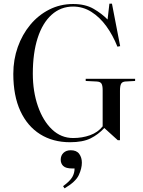

<svg xmlns="http://www.w3.org/2000/svg" viewBox="-20 -766 786 1053"><path d="M364 14Q270 14 200 -30Q130 -74 91.5 -157.5Q53 -241 53 -361Q53 -439 77.5 -508Q102 -577 146 -630Q190 -683 250 -713.5Q310 -744 381 -744Q448 -744 493.5 -717.5Q539 -691 570 -659L580 -746H594L639 -513L624 -510Q599 -573 563 -622.5Q527 -672 481 -701Q435 -730 381 -730Q313 -730 263 -685Q213 -640 186.5 -557.5Q160 -475 160 -362Q160 -264 188 -183.5Q216 -103 265.5 -56Q315 -9 381 -9Q431 -9 474 -24.5Q517 -40 543 -73V-272Q543 -297 536.5 -307.5Q530 -318 510 -319L450 -322V-334H721V-322L668 -319Q651 -318 644.5 -307Q638 -296 638 -268V3H626L552 -64Q519 -28 476.5 -7Q434 14 364 14ZM334 267 326 255Q364 227 376.5 205Q389 183 389 158H377Q341 158 327 144.5Q313 131 313 110Q313 87 328 72.5Q343 58 368 58Q400 58 414.5 78Q429 98 429 126Q429 158 412 194.5Q395 231 334 267Z"/></svg>

Font: Display Regular
Style: Regular
Weight: 400
Designer: Latin by Veronika Burian and Jose Scaglione. Greek by Irene Vlachou. Cyrillic by Vera Evstafieva.
Foundry: TypeTogether
Version: Version 3.002